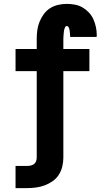

<svg xmlns="http://www.w3.org/2000/svg" viewBox="-20 -763 540 988"><path d="M60 205V91H118Q128 91 137.5 89Q147 87 154.5 81.5Q162 76 165.5 67Q169 58 169 48V-397H60V-511H169V-563Q169 -586 172 -608Q175 -630 183.5 -651Q192 -672 205.5 -690.5Q219 -709 238 -721Q257 -733 279.5 -738Q302 -743 324 -743Q345 -743 366 -739Q387 -735 405 -724.5Q423 -714 437.5 -698.5Q452 -683 460.5 -664Q469 -645 473.5 -624Q478 -603 478 -582Q478 -580 477.5 -577.5Q477 -575 477 -573H341Q341 -574 341 -574.5Q341 -575 341 -576Q341 -581 340.5 -586Q340 -591 339.5 -595.5Q339 -600 338.5 -605Q338 -610 336.5 -615Q335 -620 332 -624.5Q329 -629 324 -629Q318 -629 315 -623Q312 -617 310.5 -611Q309 -605 308.5 -599Q308 -593 307.5 -587Q307 -581 306.5 -575Q306 -569 306 -563V-511H440V-397H306V48Q306 71 300.5 94Q295 117 282.5 136.5Q270 156 250.5 169.5Q231 183 209.5 191Q188 199 164.5 202Q141 205 118 205Z"/></svg>

Font: Iosevka Slab Heavy
Style: Regular
Weight: 900
Monospace: yes
Designer: Belleve Invis
Foundry: Belleve Invis
Version: Version 11.1.0; ttfautohint (v1.8.3)